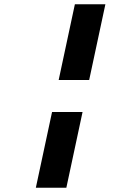

<svg xmlns="http://www.w3.org/2000/svg" viewBox="-20 -770 640 900"><path d="M255 -395 331 -750H474L398 -395ZM148 110 224 -245H367L291 110Z"/></svg>

Font: Geist Mono ExtraBold
Style: Italic
Weight: 800
Italic angle: -12°
Monospace: yes
Designer: Basement.studio, Andrés Briganti, Mateo Zaragoza
Foundry: Basement.studio, Vercel, Andrés Briganti, Guido Ferreyra, Mateo Zaragoza
Version: Version 1.500; ttfautohint (v1.8.4.7-5d5b)